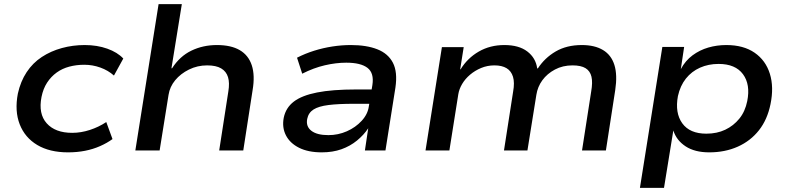

<svg xmlns="http://www.w3.org/2000/svg" viewBox="-20 -725 3800 925"><path d="M308 9Q219 9 159.5 -26.5Q100 -62 75 -126Q50 -190 66 -274Q79 -333 108.5 -377.5Q138 -422 181.5 -450.5Q225 -479 278 -493.5Q331 -508 388 -508Q448 -508 497 -490.5Q546 -473 574 -443L529 -361Q501 -386 463.5 -399.5Q426 -413 386 -413Q348 -413 314 -404Q280 -395 253 -375.5Q226 -356 207 -327Q188 -298 180 -258Q164 -177 205 -131Q246 -85 328 -85Q370 -85 413 -99Q456 -113 492 -137L522 -55Q496 -36 462 -21Q428 -6 389.5 1.5Q351 9 308 9Z M632 0 744 -705H856L806 -396H809Q846 -454 902 -481Q958 -508 1025 -508Q1093 -508 1135 -483.5Q1177 -459 1193 -410.5Q1209 -362 1197 -291L1152 0H1036L1080 -284Q1087 -326 1078.5 -353.5Q1070 -381 1045.5 -395.5Q1021 -410 978 -410Q931 -410 890.5 -390Q850 -370 824 -338.5Q798 -307 792 -268L749 0Z M1530 9Q1465 9 1421 -13Q1377 -35 1357.5 -73Q1338 -111 1347 -158Q1357 -206 1395.5 -235.5Q1434 -265 1507.5 -279.5Q1581 -294 1695 -294H1789L1779 -225H1686Q1610 -225 1562.5 -219Q1515 -213 1490.5 -197.5Q1466 -182 1460 -152Q1453 -116 1480 -95Q1507 -74 1562 -74Q1609 -74 1651 -92.5Q1693 -111 1722.5 -143Q1752 -175 1757 -213L1774 -315Q1783 -373 1750.5 -398Q1718 -423 1648 -423Q1599 -423 1545 -410.5Q1491 -398 1436 -370L1411 -447Q1450 -467 1493 -480.5Q1536 -494 1581 -501Q1626 -508 1670 -508Q1746 -508 1798 -487.5Q1850 -467 1873 -422.5Q1896 -378 1885 -303L1837 0H1738L1754 -107Q1733 -75 1700 -48Q1667 -21 1625 -6Q1583 9 1530 9Z M2030 0 2109 -498H2214L2197 -391H2199Q2232 -445 2286.5 -476.5Q2341 -508 2410 -508Q2480 -508 2520.5 -477Q2561 -446 2568 -396L2571 -395Q2604 -446 2657 -477Q2710 -508 2783 -508Q2845 -508 2885 -484Q2925 -460 2940 -412Q2955 -364 2944 -291L2899 0H2784L2828 -283Q2836 -328 2829.5 -355.5Q2823 -383 2801 -396.5Q2779 -410 2738 -410Q2691 -410 2653.5 -390Q2616 -370 2593 -338.5Q2570 -307 2564 -268L2521 0H2408L2452 -283Q2460 -327 2451.5 -355Q2443 -383 2420.5 -396.5Q2398 -410 2362 -410Q2328 -410 2298 -397.5Q2268 -385 2244.5 -365Q2221 -345 2206.5 -320.5Q2192 -296 2188 -271L2145 0Z M3063 180 3171 -499H3276L3260 -392Q3282 -433 3316.5 -458.5Q3351 -484 3392.5 -496Q3434 -508 3479 -508Q3562 -508 3615.5 -471Q3669 -434 3689 -369.5Q3709 -305 3692 -223Q3677 -149 3636.5 -97.5Q3596 -46 3534.5 -18.5Q3473 9 3397 9Q3327 9 3283 -20Q3239 -49 3224 -96V-97L3179 180ZM3383 -81Q3434 -81 3474 -100Q3514 -119 3542 -153.5Q3570 -188 3580 -238Q3596 -318 3559.5 -367.5Q3523 -417 3442 -417Q3393 -417 3352.5 -399Q3312 -381 3284.5 -346.5Q3257 -312 3246 -262Q3231 -181 3267 -131Q3303 -81 3383 -81Z"/></svg>

Font: Nunito Sans 7pt SemiExpanded SemiBold
Style: Italic
Weight: 600
Width: 6
Italic angle: -9°
Designer: Vernon Adams
Foundry: Vernon Adams
Version: Version 3.101;gftools[0.9.27]